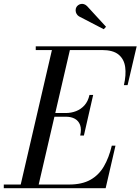

<svg xmlns="http://www.w3.org/2000/svg" viewBox="-65 -995 742 1015"><path d="M40 0 214 -750H309L135 0ZM-45 0V-19.5H300Q368.5 -19.5 413 -44.5Q457.5 -69.5 484.2 -115.5Q511 -161.5 526 -225H545.5L493.5 0ZM359 -278.5Q366.5 -312 358.5 -334Q350.5 -356 331 -367Q311.5 -378 283 -378H212V-397.5H283Q311.5 -397.5 337.2 -407.5Q363 -417.5 381.8 -438.5Q400.5 -459.5 408 -493H427.5L378.5 -278.5ZM590 -545Q602.5 -598.5 596.8 -640.5Q591 -682.5 561.8 -706.5Q532.5 -730.5 474 -730.5H124V-750H657.5L609.5 -545ZM483.5 -840.5 352.5 -908.5Q344.5 -913.5 339.8 -921.8Q335 -930 334.8 -939.8Q334.5 -949.5 339 -957.5Q342.5 -963.5 348.8 -968Q355 -972.5 362.8 -974Q370.5 -975.5 378.8 -973Q387 -970.5 395 -963L495.5 -853.5Z"/></svg>

Font: Bodoni Moda SC
Style: Italic
Weight: 400
Italic angle: -13°
Designer: Owen Earl
Foundry: indestructible type
Version: Version 2.005